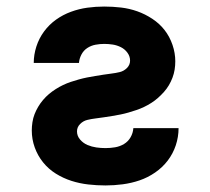

<svg xmlns="http://www.w3.org/2000/svg" viewBox="-20 -558 640 586"><path d="M302 8Q276 8 249.5 5Q223 2 198 -6Q173 -14 150.5 -28Q128 -42 111.5 -62.5Q95 -83 86 -108Q77 -133 77 -160Q77 -172 79 -185Q81 -198 85.5 -209.5Q90 -221 96.5 -232Q103 -243 111.5 -253Q120 -263 129.5 -271Q139 -279 150 -286Q161 -293 172.5 -298.5Q184 -304 196 -308Q208 -312 220.5 -315.5Q233 -319 245.5 -321.5Q258 -324 270.5 -326Q283 -328 295.5 -330Q308 -332 320.5 -333.5Q333 -335 345.5 -338Q358 -341 367.5 -350.5Q377 -360 377 -373Q377 -386 369 -397Q361 -408 349 -414Q337 -420 324 -422Q311 -424 298 -424Q285 -424 271.5 -421.5Q258 -419 246.5 -411.5Q235 -404 228.5 -391.5Q222 -379 221 -366H83Q83 -391 91 -416Q99 -441 114.5 -462Q130 -483 151 -498Q172 -513 196.5 -522Q221 -531 246.5 -534.5Q272 -538 298 -538Q324 -538 349.5 -535Q375 -532 399 -523.5Q423 -515 445 -500.5Q467 -486 482.5 -466Q498 -446 506.5 -421Q515 -396 515 -371Q515 -358 513 -345.5Q511 -333 506.5 -321Q502 -309 495.5 -298Q489 -287 480.5 -277.5Q472 -268 462.5 -259.5Q453 -251 442 -244Q431 -237 419.5 -231.5Q408 -226 396 -222Q384 -218 372 -214.5Q360 -211 347.5 -208.5Q335 -206 322.5 -204Q310 -202 297 -200Q284 -198 271.5 -196.5Q259 -195 246.5 -192Q234 -189 224.5 -179.5Q215 -170 215 -157Q215 -143 224.5 -132Q234 -121 247 -115.5Q260 -110 274 -108Q288 -106 302 -106Q317 -106 331.5 -108.5Q346 -111 358.5 -118.5Q371 -126 378.5 -139Q386 -152 387 -167H525Q525 -140 516.5 -114.5Q508 -89 492 -68Q476 -47 453.5 -31.5Q431 -16 406 -7.5Q381 1 354.5 4.5Q328 8 302 8Z"/></svg>

Font: Iosevka Curly Heavy Extended
Style: Regular
Weight: 900
Width: 7
Monospace: yes
Designer: Belleve Invis
Foundry: Belleve Invis
Version: Version 11.1.0; ttfautohint (v1.8.3)